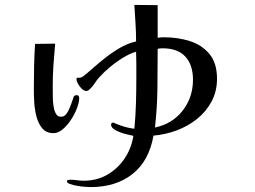

<svg xmlns="http://www.w3.org/2000/svg" viewBox="-20 -742 1040 783"><path d="M767 -417Q767 -477 736 -511Q705 -545 643 -545Q638 -545 633 -544.5Q628 -544 623 -543Q623 -463 622 -382.5Q621 -302 612 -222Q683 -237 725 -291Q767 -345 767 -417ZM303 -342Q303 -325 294 -301Q285 -277 269.5 -253.5Q254 -230 235.5 -214.5Q217 -199 198 -199Q169 -199 152.5 -218.5Q136 -238 128.5 -267.5Q121 -297 119.5 -327Q118 -357 118 -378Q118 -425 119 -471Q120 -517 123 -563L205 -564Q201 -521 198 -478Q195 -435 195 -391Q195 -368 195.5 -341.5Q196 -315 202 -292Q205 -282 211 -274Q217 -266 229 -266Q239 -266 246 -272.5Q253 -279 258 -289Q264 -301 270 -317Q276 -333 279 -343Q281 -354 293 -354Q303 -354 303 -342ZM865 -421Q865 -369 842.5 -327.5Q820 -286 783 -256.5Q746 -227 700 -210Q654 -193 606 -189Q588 -86 520.5 -32.5Q453 21 349 21Q344 21 328.5 20Q313 19 295.5 16Q278 13 265.5 8.5Q253 4 253 -2Q253 -7 258 -8Q263 -9 266 -9Q280 -9 294 -7Q308 -5 321 -5Q375 -5 417.5 -29.5Q460 -54 488 -95.5Q516 -137 524 -188Q514 -190 492 -195.5Q470 -201 451.5 -211Q433 -221 433 -233Q433 -242 442 -242Q444 -242 446 -241Q448 -240 449 -239Q468 -231 488 -225Q508 -219 528 -217Q533 -269 534.5 -321.5Q536 -374 536 -426Q536 -452 536 -478.5Q536 -505 535 -531Q510 -524 481.5 -506.5Q453 -489 428 -468Q403 -447 385 -427Q375 -416 367 -403.5Q359 -391 348 -380Q345 -377 341 -374Q337 -371 332 -371Q323 -371 314 -379.5Q305 -388 298.5 -399.5Q292 -411 292 -419Q292 -425 296 -425Q300 -425 304 -425Q312 -425 321.5 -432.5Q331 -440 337 -445Q364 -469 396 -495.5Q428 -522 463.5 -543.5Q499 -565 535 -573Q535 -611 532.5 -648Q530 -685 528 -722L623 -721V-588Q630 -589 636 -589.5Q642 -590 649 -590Q705 -590 754 -574.5Q803 -559 834 -522Q865 -485 865 -421Z"/></svg>

Font: Kaisei Opti
Style: Regular
Weight: 400
Designer: Font-Kai, 金井和夫
Foundry: KAZUO KANAI
Version: Version 5.003